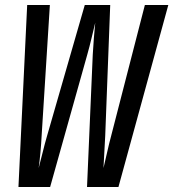

<svg xmlns="http://www.w3.org/2000/svg" viewBox="-20 -750 695 770"><path d="M54 0H181L330 -531C342 -572 354 -628 362 -659C359 -628 354 -572 352 -531L329 0H455L655 -730H561L426 -206C415 -166 403 -108 395 -76C397 -108 400 -166 402 -206L422 -730H320L169 -206C157 -166 144 -108 135 -76C140 -108 145 -166 147 -206L180 -730H89Z"/></svg>

Font: JetBrains Mono SemiBold
Style: Italic
Weight: 472
Italic angle: -9°
Monospace: yes
Designer: Philipp Nurullin, Konstantin Bulenkov
Foundry: JetBrains
Version: Version 2.305